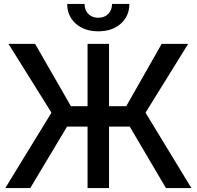

<svg xmlns="http://www.w3.org/2000/svg" viewBox="-20 -949 992 969"><path d="M6.8 0 239.7 -380.4 22.9 -727.5H157.2L337.9 -413.1H421.9V-727.5H530.3V-413.1H617.2L795.9 -727.5H929.7L714.4 -380.4L945.8 0H817.4L634.8 -310.1H530.3V0H421.9V-310.1H318.4L132.8 0ZM476.1 -791Q406.2 -791 362.8 -829.3Q319.3 -867.7 319.3 -929.2H406.7Q406.7 -897.9 425.8 -878.7Q444.8 -859.4 476.1 -859.4Q507.3 -859.4 526.4 -878.7Q545.4 -897.9 545.4 -929.2H632.8Q632.8 -867.7 589.4 -829.3Q545.9 -791 476.1 -791Z"/></svg>

Font: Inter Tight Medium
Style: Regular
Weight: 500
Designer: Rasmus Andersson
Foundry: rsms
Version: Version 3.004; ttfautohint (v1.8.4.7-5d5b)